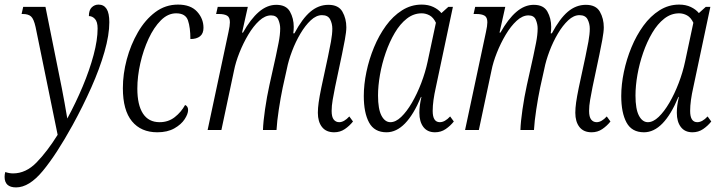

<svg xmlns="http://www.w3.org/2000/svg" viewBox="-66 -566 3146 836"><path d="M4 250Q-46 250 -46 204Q-46 193 -43 183Q-26 189 -9 189Q47 189 93.5 141Q140 93 185 21L89 -448Q81 -484 69 -494.5Q57 -505 34 -505H28L35 -536H132L203 -183Q208 -156 215 -119Q222 -82 227 -50Q264 -118 294 -189.5Q324 -261 341.5 -326.5Q359 -392 359 -442Q359 -471 347.5 -483.5Q336 -496 321 -496Q321 -522 333.5 -534Q346 -546 363 -546Q386 -546 398 -527.5Q410 -509 410 -469Q410 -414 389 -340.5Q368 -267 331.5 -185Q295 -103 250 -21Q180 106 120.5 178Q61 250 4 250Z M619 10Q548 10 508.5 -38Q469 -86 469 -182Q469 -244 486 -307.5Q503 -371 534.5 -425.5Q566 -480 610 -513Q654 -546 709 -546Q764 -546 792 -515.5Q820 -485 820 -445Q820 -420 805 -408Q790 -396 763 -396Q763 -446 752.5 -477Q742 -508 701 -508Q665 -508 634.5 -477.5Q604 -447 581 -397.5Q558 -348 545 -290.5Q532 -233 532 -180Q532 -109 556.5 -71.5Q581 -34 629 -34Q667 -34 695 -56Q723 -78 740 -109Q753 -103 753 -87Q753 -70 738 -47Q723 -24 693 -7Q663 10 619 10Z M1389 10Q1354 10 1336 -13Q1318 -36 1318 -75Q1318 -95 1321.5 -120Q1325 -145 1333 -184L1362 -319Q1369 -351 1375 -384.5Q1381 -418 1381 -441Q1381 -463 1371.5 -481.5Q1362 -500 1336 -500Q1311 -500 1287 -477.5Q1263 -455 1242 -419.5Q1221 -384 1205.5 -343Q1190 -302 1183 -266L1165 -185Q1156 -142 1148 -89.5Q1140 -37 1138 0H1079Q1080 -35 1088 -90Q1096 -145 1107 -195L1135 -321Q1140 -344 1147 -379.5Q1154 -415 1154 -442Q1154 -461 1146 -480Q1138 -499 1114 -499Q1088 -499 1062.5 -475.5Q1037 -452 1015 -415Q993 -378 976.5 -336.5Q960 -295 953 -259L898 0H838L929 -427Q935 -454 935 -469Q935 -491 922.5 -498Q910 -505 888 -505H875L882 -536H1013L988 -424H992Q1025 -483 1061 -514Q1097 -545 1137 -545Q1180 -545 1196.5 -515.5Q1213 -486 1213 -449Q1213 -442 1212.5 -435Q1212 -428 1211 -421H1216Q1250 -485 1285.5 -515Q1321 -545 1364 -545Q1408 -545 1425 -515Q1442 -485 1442 -447Q1442 -428 1435.5 -392.5Q1429 -357 1423 -329L1393 -187Q1387 -157 1382.5 -131Q1378 -105 1378 -83Q1378 -57 1387 -45.5Q1396 -34 1411 -34Q1432 -34 1455 -59L1471 -37Q1456 -18 1435.5 -4Q1415 10 1389 10Z M1617 10Q1564 10 1541 -32.5Q1518 -75 1518 -148Q1518 -198 1529.5 -253Q1541 -308 1562.5 -360Q1584 -412 1614.5 -454Q1645 -496 1684.5 -521Q1724 -546 1770 -546Q1799 -546 1821 -535.5Q1843 -525 1856 -509L1886 -536H1906L1832 -187Q1825 -156 1821.5 -130.5Q1818 -105 1818 -83Q1818 -34 1849 -34Q1871 -34 1894 -59L1910 -37Q1895 -18 1874.5 -4Q1854 10 1828 10Q1795 10 1777.5 -13Q1760 -36 1760 -75Q1760 -91 1762 -106.5Q1764 -122 1769 -144H1767Q1703 10 1617 10ZM1634 -34Q1657 -34 1681 -57Q1705 -80 1727.5 -118.5Q1750 -157 1768 -204Q1786 -251 1796 -298L1832 -467Q1821 -490 1804.5 -499Q1788 -508 1770 -508Q1735 -508 1705.5 -485Q1676 -462 1653 -423Q1630 -384 1613.5 -336.5Q1597 -289 1588.5 -240.5Q1580 -192 1580 -150Q1580 -91 1595 -62.5Q1610 -34 1634 -34Z M2510 10Q2475 10 2457 -13Q2439 -36 2439 -75Q2439 -95 2442.5 -120Q2446 -145 2454 -184L2483 -319Q2490 -351 2496 -384.5Q2502 -418 2502 -441Q2502 -463 2492.5 -481.5Q2483 -500 2457 -500Q2432 -500 2408 -477.5Q2384 -455 2363 -419.5Q2342 -384 2326.5 -343Q2311 -302 2304 -266L2286 -185Q2277 -142 2269 -89.5Q2261 -37 2259 0H2200Q2201 -35 2209 -90Q2217 -145 2228 -195L2256 -321Q2261 -344 2268 -379.5Q2275 -415 2275 -442Q2275 -461 2267 -480Q2259 -499 2235 -499Q2209 -499 2183.5 -475.5Q2158 -452 2136 -415Q2114 -378 2097.5 -336.5Q2081 -295 2074 -259L2019 0H1959L2050 -427Q2056 -454 2056 -469Q2056 -491 2043.5 -498Q2031 -505 2009 -505H1996L2003 -536H2134L2109 -424H2113Q2146 -483 2182 -514Q2218 -545 2258 -545Q2301 -545 2317.5 -515.5Q2334 -486 2334 -449Q2334 -442 2333.5 -435Q2333 -428 2332 -421H2337Q2371 -485 2406.5 -515Q2442 -545 2485 -545Q2529 -545 2546 -515Q2563 -485 2563 -447Q2563 -428 2556.5 -392.5Q2550 -357 2544 -329L2514 -187Q2508 -157 2503.5 -131Q2499 -105 2499 -83Q2499 -57 2508 -45.5Q2517 -34 2532 -34Q2553 -34 2576 -59L2592 -37Q2577 -18 2556.5 -4Q2536 10 2510 10Z M2738 10Q2685 10 2662 -32.5Q2639 -75 2639 -148Q2639 -198 2650.5 -253Q2662 -308 2683.5 -360Q2705 -412 2735.5 -454Q2766 -496 2805.5 -521Q2845 -546 2891 -546Q2920 -546 2942 -535.5Q2964 -525 2977 -509L3007 -536H3027L2953 -187Q2946 -156 2942.5 -130.5Q2939 -105 2939 -83Q2939 -34 2970 -34Q2992 -34 3015 -59L3031 -37Q3016 -18 2995.5 -4Q2975 10 2949 10Q2916 10 2898.5 -13Q2881 -36 2881 -75Q2881 -91 2883 -106.5Q2885 -122 2890 -144H2888Q2824 10 2738 10ZM2755 -34Q2778 -34 2802 -57Q2826 -80 2848.5 -118.5Q2871 -157 2889 -204Q2907 -251 2917 -298L2953 -467Q2942 -490 2925.5 -499Q2909 -508 2891 -508Q2856 -508 2826.5 -485Q2797 -462 2774 -423Q2751 -384 2734.5 -336.5Q2718 -289 2709.5 -240.5Q2701 -192 2701 -150Q2701 -91 2716 -62.5Q2731 -34 2755 -34Z"/></svg>

Font: Noto Serif ExtraCondensed Light
Style: Italic
Weight: 300
Width: 2
Italic angle: -12°
Designer: Monotype Design Team
Foundry: Monotype Imaging Inc.
Version: Version 2.014; ttfautohint (v1.8.4.7-5d5b)